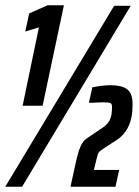

<svg xmlns="http://www.w3.org/2000/svg" viewBox="-26 -710 530 730"><path d="M60 -308 122 -606 70 -590 85 -659 155 -690H217L136 -308ZM-6 0 408 -688H471L58 0ZM313 -190 362 -223Q376 -232 385 -243.5Q394 -255 398 -275Q400 -291 400 -303Q400 -316 393 -318.5Q386 -321 365 -321L312 -319L325 -378Q365 -386 395 -386Q436 -386 457 -371Q478 -356 478 -314Q478 -284 474 -265Q467 -232 451.5 -210.5Q436 -189 418 -178L369 -146Q353 -136 349 -129.5Q345 -123 340 -101L331 -64H427L413 0H242L258 -73Q267 -117 274 -137.5Q281 -158 289 -169Q297 -180 313 -190Z"/></svg>

Font: Saira Ultra Condensed ExtraBold
Style: Italic
Weight: 800
Width: 1
Italic angle: -12°
Designer: Hector Gatti with collaboration of the Omnibus-Type team
Foundry: Omnibus-Type
Version: Version 1.001; ttfautohint (v1.8)